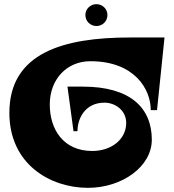

<svg xmlns="http://www.w3.org/2000/svg" viewBox="-20 -880 835 922"><path d="M496 -808C496 -837 472 -860 443 -860C414 -860 390 -837 390 -808C390 -778 414 -755 443 -755C472 -755 496 -778 496 -808ZM304 -464 333 -250H352C352 -309 387 -387 482 -387C532 -387 586 -351 586 -290C586 -209 513 -155 423 -155C284 -155 219 -259 219 -378C219 -500 301 -586 414 -586C626 -586 704 -452 704 -351H734L770 -700H604C284 -700 25 -626 25 -338C25 -90 223 22 402 22C568 22 709 -81 709 -209C709 -361 607 -464 378 -464Z"/></svg>

Font: Ouroboros
Style: Regular
Weight: 400
Designer: Ariel Martín Pérez
Foundry: Velvetyne Type Foundry
Version: Version 2.001;hotconv 1.0.109;makeotfexe 2.5.65596